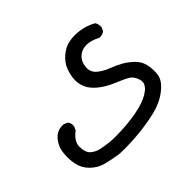

<svg xmlns="http://www.w3.org/2000/svg" viewBox="-108 -401 716 716"><g transform="rotate(-45 250.0 -43.0)"><path d="M155.3 170.9Q124 166 95.2 158.7Q66.4 151.4 44.4 129.9Q22.5 108.4 16.6 80.1Q10.7 51.8 14.2 20.5Q17.6 -10.7 38.1 -33.7Q58.6 -56.6 90.8 -53.7L105.5 -46.9Q114.3 -37.1 112.3 -20.5L105.5 -5.9Q71.3 19.5 72.3 49.3Q73.2 79.1 87.9 91.3Q102.5 103.5 120.6 107.4Q138.7 111.3 163.1 114.3Q187.5 117.2 237.8 114.3Q288.1 111.3 329.1 101.1Q370.1 90.8 393.1 71.8Q416 52.7 408.7 29.8Q401.4 6.8 386.7 -2.4Q372.1 -11.7 337.4 -25.9Q302.7 -40 278.3 -59.6Q253.9 -79.1 244.6 -100.1Q235.4 -121.1 236.3 -143.1Q237.3 -165 246.1 -189Q254.9 -212.9 277.3 -232.4Q299.8 -252 325.7 -256.8Q351.6 -261.7 381.3 -257.3Q411.1 -252.9 439.5 -237.3Q447.3 -225.6 446.3 -210L439.5 -195.3Q428.7 -186.5 413.1 -187.5Q396.5 -196.3 378.9 -200.7Q361.3 -205.1 343.8 -201.2Q326.2 -197.3 313.5 -182.6Q300.8 -168 299.3 -144Q297.9 -120.1 316.4 -104.5Q335 -88.9 359.9 -79.6Q384.8 -70.3 405.3 -58.6Q425.8 -46.9 443.8 -29.3Q461.9 -11.7 467.3 14.6Q472.7 41 468.3 66.4Q463.9 91.8 431.6 117.2Q399.4 142.6 349.6 154.3Q299.8 166 243.2 169.9Q186.5 173.8 155.3 170.9Z"/></g></svg>

Font: JasonHandwriting2
Style: Regular
Weight: 400
Version: Version 1.05.10